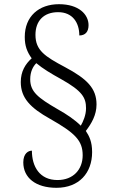

<svg xmlns="http://www.w3.org/2000/svg" viewBox="-20 -780 544 915"><path d="M249 115C357 115 419 44 419 -55C419 -105 405 -132 389 -156C416 -191 440 -232 440 -282C440 -359 395 -404 290 -460C194 -511 149 -540 149 -614C149 -680 188 -722 257 -722C326 -722 358 -672 358 -611C386 -611 402 -628 402 -660C402 -711 356 -760 261 -760C165 -760 98 -702 98 -604C98 -561 109 -533 131 -502C101 -475 79 -440 79 -389C79 -313 125 -266 218 -214C338 -146 374 -110 374 -40C374 28 329 78 254 78C169 78 132 14 132 -62C115 -62 91 -49 91 -6C91 67 150 115 249 115ZM365 -181C338 -208 299 -235 254 -260C161 -314 124 -343 124 -402C124 -438 137 -463 153 -479C184 -453 222 -430 271 -403C373 -346 390 -314 390 -264C390 -231 376 -200 365 -181Z"/></svg>

Font: Noto Serif Myanmar SemiCondensed Light
Style: Regular
Weight: 300
Width: 4
Designer: Ben Mitchell and the Monotype Design Team
Foundry: Monotype Imaging Inc.
Version: Version 2.106